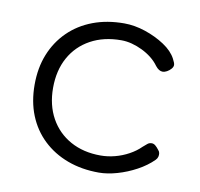

<svg xmlns="http://www.w3.org/2000/svg" viewBox="-61 -530 631 605"><g transform="rotate(10 255.0 -227.5)"><path d="M292 11Q237 11 191.5 -6Q146 -23 113 -54.5Q80 -86 62.5 -129.5Q45 -173 45 -227Q45 -281 62.5 -324.5Q80 -368 112.5 -400Q145 -432 190 -449Q235 -466 290 -466Q323 -466 357.5 -454.5Q392 -443 420 -424.5Q448 -406 460 -383Q467 -370 467 -364Q467 -358 462 -352Q456 -345 448.5 -341Q441 -337 435 -337Q423 -337 412 -351Q402 -365 388 -376Q374 -387 357.5 -395Q341 -403 324 -407.5Q307 -412 290 -412Q234 -412 192 -389Q150 -366 127 -324.5Q104 -283 104 -227Q104 -172 127 -130.5Q150 -89 191.5 -66Q233 -43 288 -43Q311 -43 334 -49Q357 -55 378 -66.5Q399 -78 414 -93Q422 -100 427.5 -104.5Q433 -109 441 -109Q447 -109 452.5 -104.5Q458 -100 464 -92Q468 -88 469 -82.5Q470 -77 468.5 -71Q467 -65 462 -60Q441 -39 411.5 -23Q382 -7 350.5 2Q319 11 292 11Z"/></g></svg>

Font: Fredoka Light Light
Style: Regular
Weight: 300
Version: Version 2.001